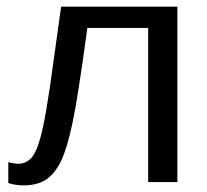

<svg xmlns="http://www.w3.org/2000/svg" viewBox="-20 -548 623 578"><path d="M426 0V-464H243Q214 -250 198 -177Q182 -101 164 -64Q146 -26 119.5 -8Q93 10 51 10Q26 10 5 3V-60Q20 -55 39 -55Q59 -57 72.5 -70.5Q86 -84 97 -118Q108 -152 118.5 -212.5Q129 -273 142 -370L164 -528H514V0Z"/></svg>

Font: Libra Sans
Style: Regular
Weight: 400
Foundry: Context Ltd
Version: Version 1.000; ttfautohint (v1.3)